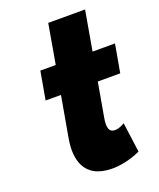

<svg xmlns="http://www.w3.org/2000/svg" viewBox="-189 -1169 1077 1303"><g transform="rotate(-20 349.5 -517.0)"><path d="M271 -770H160L124 -567H235L183 -272C159 -136 182 22 394 22C504 22 598 -26 598 -26L569 -241C569 -241 533 -217 499 -217C457 -217 445 -251 458 -323L501 -567H663L699 -770H537L587 -1056H321Z"/></g></svg>

Font: Hussar Dziwak
Style: Kur
Weight: 400
Version: Version 1.022